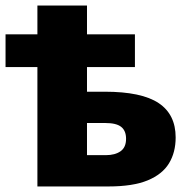

<svg xmlns="http://www.w3.org/2000/svg" viewBox="-20 -673 684 693"><path d="M294 -653V-549H467V-431H294V-342H358Q491 -342 552.5 -301Q614 -260 614 -177Q614 -123 590 -83.5Q566 -44 513 -22Q460 0 371 0H115V-431H0V-549H115V-653ZM360 -229H294V-113H362Q395 -113 415 -127Q435 -141 435 -172Q435 -201 417.5 -215Q400 -229 360 -229Z"/></svg>

Font: Noto Sans Disp ExtBd
Style: Regular
Weight: 800
Designer: Monotype Design Team
Foundry: Monotype Imaging Inc.
Version: Version 2.000;GOOG;noto-source:20170915:90ef993387c0; ttfaut